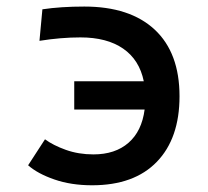

<svg xmlns="http://www.w3.org/2000/svg" viewBox="-20 -547 626 577"><path d="M256.8 9.8Q193.8 9.8 143.6 -7.6Q93.3 -24.9 64.5 -50.3L115.2 -128.4Q139.6 -110.4 177.7 -96.7Q215.8 -83 260.7 -83Q326.2 -83 366.2 -117.9Q406.2 -152.8 414.6 -217.8H203.1V-302.7H412.1Q398.9 -367.2 350.1 -400.9Q301.3 -434.6 221.7 -434.6Q163.1 -434.6 98.6 -424.3L107.4 -519Q162.6 -527.3 233.4 -527.3Q370.6 -527.3 445.1 -457.8Q519.5 -388.2 519.5 -257.8Q519.5 -131.3 451.4 -60.8Q383.3 9.8 256.8 9.8Z"/></svg>

Font: Cascadia Code NF
Style: Regular
Weight: 400
Monospace: yes
Designer: Aaron Bell
Foundry: Saja Typeworks
Version: Version 2404.023; ttfautohint (v1.8.4)